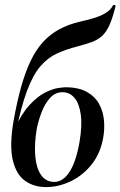

<svg xmlns="http://www.w3.org/2000/svg" viewBox="-20 -748 490 781"><path d="M167 13Q118 13 82 -12.5Q46 -38 32 -96.5Q18 -155 35 -255Q49 -334 66 -394.5Q83 -455 104.5 -500Q126 -545 154.5 -576.5Q183 -608 220.5 -628.5Q258 -649 306 -660Q332 -666 358.5 -673.5Q385 -681 407 -693.5Q429 -706 439 -725Q441 -729 446 -727.5Q451 -726 450 -723Q438 -674 425 -645.5Q412 -617 395 -601.5Q378 -586 353.5 -577Q329 -568 294 -559Q248 -547 211 -530Q174 -513 144 -478Q114 -443 89.5 -377.5Q65 -312 43 -202L40 -225Q69 -288 101.5 -322.5Q134 -357 164.5 -372Q195 -387 217 -390Q239 -393 246 -393Q300 -393 333.5 -374Q367 -355 383.5 -324.5Q400 -294 403 -258Q406 -222 400 -189Q389 -125 353.5 -80Q318 -35 268.5 -11Q219 13 167 13ZM201 -8Q236 -8 262.5 -48.5Q289 -89 303 -168Q315 -237 308.5 -282.5Q302 -328 282.5 -350.5Q263 -373 234 -373Q205 -373 184 -350Q163 -327 150 -293.5Q137 -260 130 -227Q119 -162 123.5 -112.5Q128 -63 147.5 -35.5Q167 -8 201 -8Z"/></svg>

Font: Cormorant
Style: Bold Italic
Weight: 700
Italic angle: -10°
Designer: Christian Thalmann (Catharsis Fonts)
Foundry: Catharsis Fonts
Version: Version 4.000